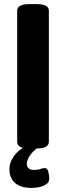

<svg xmlns="http://www.w3.org/2000/svg" viewBox="-20 -723 323 939"><path d="M133 196Q83 196 54.5 172.5Q26 149 26 103Q26 77 42.5 49Q59 21 92 0Q64 -7 64 -30V-670Q64 -703 124 -703H159Q219 -703 219 -670V-30Q219 3 160 3Q136 21 123.5 42Q111 63 111 79Q111 92 120 100Q129 108 146 108Q166 108 177 103.5Q188 99 199 99Q212 99 216.5 118Q221 137 221 151Q221 172 196 184Q171 196 133 196Z"/></svg>

Font: Asap
Style: Bold
Weight: 700
Designer: Pablo Cosgaya
Foundry: Omnibus-Type
Version: Version 3.001; ttfautohint (v1.8.3)